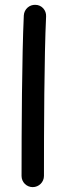

<svg xmlns="http://www.w3.org/2000/svg" viewBox="-20 -725 279 791"><path d="M126.5 -705.1C101.1 -706.5 79.6 -687 78.1 -661.6C70.3 -494.1 68.8 -190.4 68.8 0C68.8 25.4 89.4 45.9 114.7 45.9C140.1 45.9 161.1 25.4 161.1 0C161.1 -189.9 162.1 -494.1 169.9 -657.2C171.4 -682.6 151.9 -704.6 126.5 -705.1Z"/></svg>

Font: Mikhak Medium
Style: Regular
Weight: 500
Designer: Amin Abedi
Version: Version 3.2